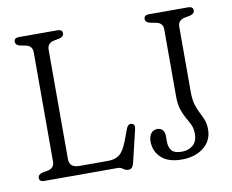

<svg xmlns="http://www.w3.org/2000/svg" viewBox="-78 -801 1113 920"><g transform="rotate(-10 478.5 -341.0)"><path d="M259 -659.5 230 -654Q198.5 -646.5 198.5 -616V-83Q198.5 -41.5 247.5 -41.5H387.5Q420.5 -41.5 441.8 -57.8Q463 -74 480.5 -119.5L503 -179.5Q511 -200 527.5 -197Q546.5 -193.5 540.5 -169L502 -8Q495.5 17.5 475.5 17.5Q462.5 17.5 451.2 8.8Q440 0 425.5 0H68.5Q45 0 45 -19Q45 -34.5 65.5 -40.5L94.5 -46Q126 -53 126 -84V-616Q126 -647 94.5 -654L65.5 -659.5Q45 -665.5 45 -681Q45 -700 68.5 -700H256Q280 -700 280 -681Q280 -665.5 259 -659.5ZM884.5 -107Q884.5 -52 842.5 -19.2Q800.5 13.5 736 13.5Q671.5 13.5 637.2 -17.8Q603 -49 603 -97.5Q603 -122 614.2 -136.5Q625.5 -151 645.5 -151Q661 -151 670.5 -140.2Q680 -129.5 680 -110.5V-84Q680 -56 693.5 -39.8Q707 -23.5 742.5 -23.5Q775.5 -23.5 797 -42Q818.5 -60.5 818.5 -97.5Q818.5 -123 809.8 -141.8Q801 -160.5 789.8 -179.5Q778.5 -198.5 769.8 -224.2Q761 -250 761 -290V-615Q761 -646.5 729 -653L698 -659Q677 -664.5 677 -680Q677 -699.5 700.5 -699.5H892.5Q916 -699.5 916 -680Q916 -665 895 -659L866 -653.5Q834 -646 834 -615V-298.5Q834 -261 841.5 -236.2Q849 -211.5 859 -192.5Q869 -173.5 876.8 -153.8Q884.5 -134 884.5 -107Z"/></g></svg>

Font: Fraunces 72pt S100 Light
Style: Regular
Weight: 300
Version: Version 1.000; ttfautohint (v1.8.3)